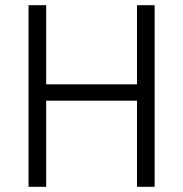

<svg xmlns="http://www.w3.org/2000/svg" viewBox="-20 -720 705 740"><path d="M90 0H158V-332H508V0H576V-700H508V-395H158V-700H90Z"/></svg>

Font: Uncut Sans Book
Style: Regular
Weight: 350
Designer: Kasper Nordkvist
Foundry: UNCUT.wtf
Version: Version 1.304;Glyphs 3.2 (3246)